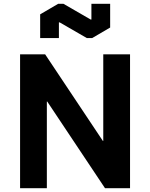

<svg xmlns="http://www.w3.org/2000/svg" viewBox="-20 -984 785 1004"><path d="M225 -453V0H85V-700H216L518 -247H520V-700H660V0H529L227 -453ZM292 -867H288V-785H190V-909L284 -964H312L454 -882H458V-964H556V-840L462 -785H434Z"/></svg>

Font: Quantico
Style: Bold
Weight: 700
Designer: Matt Desmond
Foundry: MADtype
Version: Version 2.002